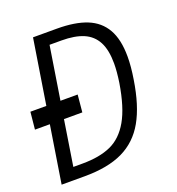

<svg xmlns="http://www.w3.org/2000/svg" viewBox="-135 -832 867 939"><g transform="rotate(-20 298.0 -362.5)"><path d="M73 -297.5H-4.5L4.5 -387.5H87.5L141 -725H265Q359.5 -725 420.5 -700.5Q481.5 -676 512.5 -621.8Q543.5 -567.5 543.5 -478.5Q543.5 -427 533 -362.5Q513 -233 468.2 -154Q423.5 -75 345.5 -37.5Q267.5 0 146 0H26ZM461.5 -371.5Q470 -428 470 -469.5Q470 -539.5 447.8 -582Q425.5 -624.5 380.8 -643.8Q336 -663 266 -663H204.5L161 -387.5H250.5L242 -297.5H146.5L109.5 -62H157Q246.5 -62 305.8 -88.8Q365 -115.5 403.5 -182.8Q442 -250 461.5 -371.5Z"/></g></svg>

Font: JuliaMono Light
Style: Italic
Weight: 300
Italic angle: -9°
Monospace: yes
Designer: cormullion
Foundry: corm
Version: Version 0.054; ttfautohint (v1.8.4)